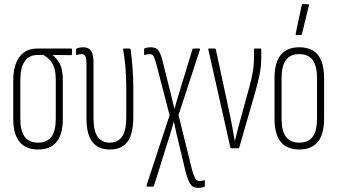

<svg xmlns="http://www.w3.org/2000/svg" viewBox="-20 -715 1627 926"><path d="M164 6Q104 6 74 -31Q44 -68 44 -141V-330Q44 -399 73.5 -440Q103 -481 161 -481H323Q327 -481 327 -476V-454Q327 -449 323 -449L234 -450V-449Q254 -434 268.5 -407Q283 -380 283 -328V-141Q283 -68 253 -31Q223 6 164 6ZM164 -27Q207 -27 228 -55.5Q249 -84 249 -142V-329Q249 -367 240.5 -390.5Q232 -414 218.5 -427.5Q205 -441 190 -450H162Q120 -450 99 -419Q78 -388 78 -330V-142Q78 -84 99 -55.5Q120 -27 164 -27Z M510 6Q454 6 425.5 -30.5Q397 -67 397 -146V-409Q397 -432 392 -443Q387 -454 373 -454Q367 -454 361.5 -453Q356 -452 351 -450Q347 -449 347 -454V-476Q347 -481 351 -482Q357 -484 365.5 -485.5Q374 -487 382 -487Q408 -487 419.5 -469Q431 -451 431 -416V-145Q431 -84 451 -55.5Q471 -27 510 -27Q549 -27 569 -56.5Q589 -86 589 -149V-287Q589 -343 585 -390Q581 -437 574 -476Q573 -481 578 -481H604Q609 -481 610 -476Q615 -439 619 -390.5Q623 -342 623 -287V-153Q623 -69 595 -31.5Q567 6 510 6Z M934 191Q909 191 897.5 172Q886 153 876 117L844 -17Q837 -44 831 -71Q825 -98 819 -126H817Q810 -98 801.5 -70.5Q793 -43 784 -15L723 180Q722 185 718 185H691Q685 185 687 178L798 -159L735 -402Q728 -429 722 -441.5Q716 -454 702 -454Q696 -454 690 -453Q684 -452 679 -450Q675 -449 675 -454V-476Q675 -481 678 -482Q686 -485 693.5 -486Q701 -487 709 -487Q735 -487 746.5 -468Q758 -449 766 -413L796 -293Q803 -268 808.5 -242.5Q814 -217 821 -191H822Q829 -217 836.5 -242.5Q844 -268 852 -293L908 -477Q909 -481 913 -481H941Q946 -481 944 -475L841 -160L907 107Q914 132 921.5 145Q929 158 941 158Q947 158 953 157Q959 156 965 154Q968 153 968 158V180Q968 184 966 186Q958 189 950 190Q942 191 934 191Z M1095 0Q1092 0 1091 -4L985 -475Q983 -481 989 -481H1016Q1020 -481 1021 -476L1089 -160Q1095 -129 1101 -98.5Q1107 -68 1112 -36H1113Q1121 -69 1129 -99.5Q1137 -130 1146 -162L1180 -286Q1192 -328 1198.5 -364Q1205 -400 1205 -441V-477Q1205 -481 1209 -481H1236Q1240 -481 1240 -476V-440Q1240 -393 1231.5 -353Q1223 -313 1211 -271L1134 -4Q1133 0 1130 0Z M1423 6Q1364 6 1334 -31Q1304 -68 1304 -141V-339Q1304 -413 1334 -450Q1364 -487 1423 -487Q1483 -487 1513 -450.5Q1543 -414 1543 -339V-141Q1543 -68 1513 -31Q1483 6 1423 6ZM1423 -27Q1467 -27 1488 -55.5Q1509 -84 1509 -142V-338Q1509 -397 1488 -425.5Q1467 -454 1423 -454Q1380 -454 1359 -425.5Q1338 -397 1338 -338V-142Q1338 -84 1359 -55.5Q1380 -27 1423 -27ZM1409 -546Q1405 -546 1406 -552L1435 -690Q1436 -695 1441 -695H1466Q1471 -695 1470 -689L1436 -550Q1434 -546 1430 -546Z"/></svg>

Font: Sofia Sans Extra Condensed ExtraLight
Style: Regular
Weight: 250
Designer: Botio Nikoltchev, Ani Petrova
Foundry: lettersoup
Version: Version 4.101